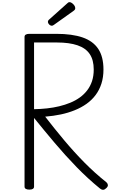

<svg xmlns="http://www.w3.org/2000/svg" viewBox="-20 -1740 1077 1776"><path d="M252 14Q230 14 218.5 7Q207 0 207 -14V-1399Q207 -1413 218.5 -1420Q230 -1427 252 -1427H500Q648 -1427 744.5 -1393.5Q841 -1360 889 -1287.5Q937 -1215 937 -1097Q937 -1025 918 -966Q899 -907 864 -860.5Q829 -814 780.5 -779.5Q732 -745 671.5 -720.5Q611 -696 542.5 -681.5Q474 -667 398 -661Q483 -551 573 -443.5Q663 -336 760 -237.5Q857 -139 963 -55Q974 -47 977.5 -31Q981 -15 961 2Q948 15 934 15.5Q920 16 905 4Q793 -87 688.5 -194.5Q584 -302 486 -418Q388 -534 295 -649V-14Q295 0 284 7Q273 14 252 14ZM295 -730Q356 -731 415 -737.5Q474 -744 528 -757Q582 -770 630.5 -790Q679 -810 718.5 -838.5Q758 -867 787 -905Q816 -943 831.5 -990.5Q847 -1038 847 -1097Q847 -1185 810 -1240Q773 -1295 697 -1321Q621 -1347 507 -1347H295ZM461 -1502Q446 -1502 434.5 -1514Q423 -1526 423 -1537Q423 -1541 424.5 -1546Q426 -1551 432 -1557L602 -1709Q607 -1714 611.5 -1717Q616 -1720 625 -1720Q634 -1720 646.5 -1711Q659 -1702 667.5 -1689.5Q676 -1677 676 -1665Q676 -1658 673.5 -1653Q671 -1648 661 -1640L480 -1511Q474 -1507 469.5 -1504.5Q465 -1502 461 -1502Z"/></svg>

Font: Playwrite ID
Style: Regular
Weight: 400
Designer: Veronika Burian, José Scaglione
Foundry: TypeTogether
Version: Version 1.002